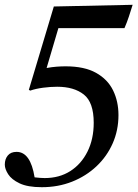

<svg xmlns="http://www.w3.org/2000/svg" viewBox="-36 -640 575 799"><path d="M138 139Q79 139 45.5 123Q12 107 -2 85Q-16 63 -16 45Q-16 22 -3.5 7Q9 -8 33 -8Q91 -8 108 98Q134 101 150 101Q211 101 256.5 72Q302 43 328 -9Q354 -61 354 -129Q354 -214 313 -246.5Q272 -279 202 -279Q174 -279 143.5 -275Q113 -271 90 -263L84 -266L188 -613L516 -620Q509 -597 500.5 -571.5Q492 -546 482 -523H207L158 -357Q180 -361 199.5 -362.5Q219 -364 237 -364Q315 -364 363.5 -337Q412 -310 434.5 -264Q457 -218 457 -161Q457 -98 433 -43.5Q409 11 365.5 52Q322 93 264 116Q206 139 138 139Z"/></svg>

Font: Tiro Devanagari Marathi
Style: Italic
Weight: 400
Italic angle: -11°
Designer: Devanagari: John Hudson & Fiona Ross, assisted by Paul Hanslow. Latin: John Hudson with Paul Hanslow, assisted by Kaja S
Foundry: Tiro Typeworks Ltd.
Version: Version 1.52